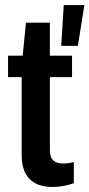

<svg xmlns="http://www.w3.org/2000/svg" viewBox="-20 -730 355 762"><path d="M223 -548 233 -710H315L289 -548ZM188 12Q129 12 97.5 -19.5Q66 -51 66 -114V-424H12V-509H70L83 -640H178V-509H266V-424H178V-136Q178 -105 192 -93Q206 -81 228 -81Q238 -81 248.5 -82Q259 -83 273 -87V-3Q231 12 188 12Z"/></svg>

Font: Special Gothic Condensed Medium
Style: Regular
Weight: 500
Width: 3
Designer: Alistair McCready
Foundry: Monolith
Version: Version 1.000; ttfautohint (v1.8.4.7-5d5b)